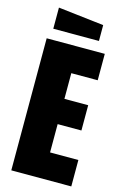

<svg xmlns="http://www.w3.org/2000/svg" viewBox="-131 -926 631 983"><g transform="rotate(15 185.0 -434.0)"><path d="M34 0V-700H342V-560H202V-424H328V-290H202V-140H352V0ZM296 -756H54V-868L296 -840Z"/></g></svg>

Font: Tektur Condensed
Style: Bold
Weight: 700
Width: 3
Designer: Adam Jagosz
Foundry: Adam Jagosz
Version: Version 1.005;gftools[0.9.30]